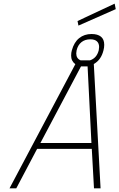

<svg xmlns="http://www.w3.org/2000/svg" viewBox="-20 -1030 653 1050"><path d="M409 -890 404 -915 607 -1010 613 -980ZM550 -785Q550 -770 546 -755Q533 -702 493 -680L530 0H494L482 -216H183L69 0H32L392 -679Q369 -696 369 -726Q369 -742 373 -755Q385 -799 413 -821.5Q441 -844 481 -844Q514 -844 532 -829.5Q550 -815 550 -785ZM522 -773Q522 -793 510 -804Q498 -815 474 -815Q445 -815 425.5 -799.5Q406 -784 399 -755Q397 -743 397 -738Q397 -710 421 -700H472Q509 -712 520 -755Q522 -767 522 -773ZM423 -667 201 -248H480L459 -667Z"/></svg>

Font: Cairo ExtraLight
Style: Italic
Weight: 275
Italic angle: -13°
Designer: Mohamed Gaber, Accademia di Belle Arti di Urbino and others
Foundry: Kief Type Foundry, Accademia di Belle Arti di Urbino and others
Version: Version 3.011